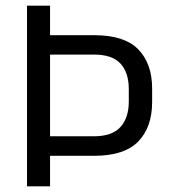

<svg xmlns="http://www.w3.org/2000/svg" viewBox="-20 -659 600 679"><path d="M129.5 -108V-177H311Q376.5 -177 406 -209.8Q435.5 -242.5 435.5 -300V-343.5Q435.5 -402 406.2 -434Q377 -466 312 -466H129V-534.5H313.5Q420.5 -534.5 469.2 -484.2Q518 -434 518 -346V-298Q518 -209 468.8 -158.5Q419.5 -108 313 -108ZM75.5 0V-639H157V-517.5V-486.5V-151.5V-129.5V0Z"/></svg>

Font: Anek Odia
Style: Regular
Weight: 400
Designer: Yesha Goshar & Mahesh Sahu (Odia), Yesha Goshar (Latin)
Foundry: Ek Type
Version: Version 1.003